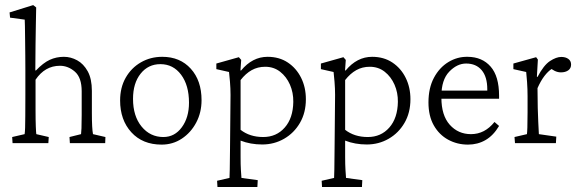

<svg xmlns="http://www.w3.org/2000/svg" viewBox="-20 -562 2279 754"><path d="M29.3 0 27.8 -23.9 76.7 -35.2Q78.1 -44.4 78.6 -60.3Q79.1 -76.2 79.3 -106.2Q79.6 -136.2 79.6 -188V-285.2Q79.6 -311.5 79.3 -344Q79.1 -376.5 78.6 -407.2Q78.1 -438 77.9 -459.5Q77.6 -481 77.1 -484.9L19.5 -492.7L17.6 -513.2L110.4 -542L122.1 -532.7Q121.6 -500 120.8 -466.1Q120.1 -432.1 119.6 -389.2Q119.1 -346.2 118.7 -285.6L121.1 -285.2Q149.9 -315.4 175.5 -327.1Q201.2 -338.9 231 -338.9Q257.8 -338.9 283 -325.2Q308.1 -311.5 324.5 -282Q340.8 -252.4 340.8 -205.1V-118.2Q340.8 -57.1 345.2 -35.2L394 -23.9L393.1 0H254.4L252.9 -23.9L298.3 -35.2Q299.3 -43.9 300 -58.3Q300.8 -72.8 300.8 -110.4V-203.6Q300.8 -257.3 274.2 -280.5Q247.6 -303.7 215.3 -303.7Q156.7 -303.7 119.6 -249V-128.9Q119.6 -90.3 120.6 -65.7Q121.6 -41 122.6 -35.2L171.4 -23.9L169.9 0Z M614.7 5.9Q540 5.9 495.8 -42.5Q451.7 -90.8 451.7 -167.5Q451.7 -218.3 473.6 -256.8Q495.6 -295.4 533.2 -317.1Q570.8 -338.9 617.2 -338.9Q687 -338.9 729.2 -292.2Q771.5 -245.6 771.5 -168.5Q771.5 -120.1 750.5 -80.6Q729.5 -41 694.1 -17.6Q658.7 5.9 614.7 5.9ZM621.6 -23.9Q666 -23.9 694.1 -62.3Q722.2 -100.6 722.2 -158.7Q722.2 -227.1 691.2 -268.6Q660.2 -310.1 609.9 -310.1Q562 -310.1 532.2 -272.7Q502.4 -235.4 502.4 -173.8Q502.4 -106 536.1 -64.9Q569.8 -23.9 621.6 -23.9Z M834 172.4 832.5 147.9 881.3 136.7Q881.8 129.4 882.3 103.5Q882.8 77.6 883.3 21.5L885.3 -189.5Q885.3 -213.9 883.1 -241.2Q880.9 -268.6 879.4 -279.3L829.6 -290.5V-312.5L918 -337.4L927.2 -326.7L924.3 -285.2H926.8Q971.2 -338.9 1030.8 -338.9Q1076.7 -338.9 1110.4 -316.4Q1144 -293.9 1162.6 -256.3Q1181.2 -218.8 1181.2 -172.4Q1181.2 -119.6 1158 -79.6Q1134.8 -39.6 1095.7 -17.1Q1056.6 5.4 1009.8 5.4Q963.9 5.4 924.8 -9.8V53.2Q924.8 85.4 926 105Q927.2 124.5 928.2 136.7L992.2 145.5L990.7 172.4ZM1013.7 -23.9Q1065.4 -23.9 1098.1 -61Q1130.9 -98.1 1131.8 -162.1Q1132.3 -198.2 1118.7 -229.5Q1105 -260.7 1080.1 -280.3Q1055.2 -299.8 1021.5 -299.8Q992.2 -299.8 968.5 -286.6Q944.8 -273.4 924.8 -247.6V-52.2Q960.9 -23.9 1013.7 -23.9Z M1244.6 172.4 1243.2 147.9 1292 136.7Q1292.5 129.4 1293 103.5Q1293.5 77.6 1293.9 21.5L1295.9 -189.5Q1295.9 -213.9 1293.7 -241.2Q1291.5 -268.6 1290 -279.3L1240.2 -290.5V-312.5L1328.6 -337.4L1337.9 -326.7L1335 -285.2H1337.4Q1381.8 -338.9 1441.4 -338.9Q1487.3 -338.9 1521 -316.4Q1554.7 -293.9 1573.2 -256.3Q1591.8 -218.8 1591.8 -172.4Q1591.8 -119.6 1568.6 -79.6Q1545.4 -39.6 1506.3 -17.1Q1467.3 5.4 1420.4 5.4Q1374.5 5.4 1335.4 -9.8V53.2Q1335.4 85.4 1336.7 105Q1337.9 124.5 1338.9 136.7L1402.8 145.5L1401.4 172.4ZM1424.3 -23.9Q1476.1 -23.9 1508.8 -61Q1541.5 -98.1 1542.5 -162.1Q1543 -198.2 1529.3 -229.5Q1515.6 -260.7 1490.7 -280.3Q1465.8 -299.8 1432.1 -299.8Q1402.8 -299.8 1379.2 -286.6Q1355.5 -273.4 1335.4 -247.6V-52.2Q1371.6 -23.9 1424.3 -23.9Z M1817.9 5.9Q1775.4 5.9 1740 -13.4Q1704.6 -32.7 1683.6 -69.6Q1662.6 -106.4 1662.6 -159.7Q1662.6 -216.3 1684.1 -256.6Q1705.6 -296.9 1741 -318.4Q1776.4 -339.8 1816.9 -338.9Q1873.5 -338.4 1906.7 -300.5Q1939.9 -262.7 1939.9 -186V-174.3H1692.9V-206.1H1900.9L1893.6 -199.7V-211.4Q1893.6 -260.3 1871.6 -286.4Q1849.6 -312.5 1810.5 -312.5Q1774.9 -312.5 1744.1 -280.5Q1713.4 -248.5 1713.4 -184.6V-178.2Q1713.4 -108.9 1746.3 -72Q1779.3 -35.2 1829.6 -35.2Q1883.8 -35.2 1921.9 -83L1939.9 -67.4Q1917.5 -29.8 1886.7 -12Q1856 5.9 1817.9 5.9Z M2002.4 0 2000.5 -23.9 2049.3 -35.2Q2050.3 -41.5 2051 -61.3Q2051.8 -81.1 2051.8 -121.1V-184.1Q2051.8 -211.4 2049.8 -240Q2047.9 -268.6 2046.4 -279.3L1996.1 -290.5V-312.5L2085.4 -337.4L2092.3 -328.1L2088.4 -260.7L2090.8 -259.8Q2115.2 -306.2 2139.9 -322.3Q2164.6 -338.4 2184.1 -338.4Q2201.2 -338.4 2211.9 -330.6Q2222.7 -322.8 2222.7 -308.6Q2222.7 -293.5 2211.4 -285.6Q2200.2 -277.8 2182.6 -277.8Q2170.4 -277.8 2158.2 -283.7Q2146 -289.6 2137.7 -298.3L2147.5 -292Q2132.3 -282.2 2117.9 -263.4Q2103.5 -244.6 2090.8 -215.8L2091.8 -137.7Q2092.3 -114.3 2093.8 -83Q2095.2 -51.8 2096.2 -35.2L2164.6 -25.4L2163.1 0Z"/></svg>

Font: Lateef ExtraLight
Style: Regular
Weight: 200
Designer: SIL International
Foundry: SIL International
Version: Version 4.200